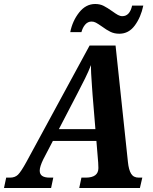

<svg xmlns="http://www.w3.org/2000/svg" viewBox="-63 -942 768 962"><path d="M650 -52 638 0H334L345 -52H366Q430 -52 430 -100L429 -127L420 -236H202L154 -144Q136 -107 136 -87Q136 -69 148.5 -60.5Q161 -52 186 -52H204L193 0H-43L-32 -52H-13Q12 -52 27 -66.5Q42 -81 69 -130L386 -714H516L578 -130Q582 -91 594 -71.5Q606 -52 632 -52ZM415 -295 401 -465 398 -507Q392 -585 393 -616Q380 -583 363.5 -549.5Q347 -516 325 -474L232 -295ZM448 -809Q428 -823 417.5 -828.5Q407 -834 396 -834Q377 -834 364 -819Q351 -804 345 -781H289Q300 -837 333.5 -879.5Q367 -922 414 -922Q438 -922 456.5 -912.5Q475 -903 499 -886Q517 -873 528 -867Q539 -861 550 -861Q587 -861 599 -914H655Q643 -856 612.5 -814.5Q582 -773 535 -773Q510 -773 490.5 -782.5Q471 -792 448 -809Z"/></svg>

Font: Noto Serif Narrow
Style: Bold Italic
Weight: 700
Width: 4
Italic angle: -12°
Designer: Monotype Design Team
Foundry: Monotype Imaging Inc.
Version: Version 1.001